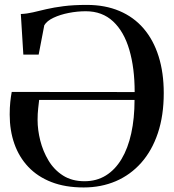

<svg xmlns="http://www.w3.org/2000/svg" viewBox="-20 -772 726 802"><path d="M329.5 11Q252.5 11 194.8 -11.5Q137 -34 98.2 -75Q59.5 -116 40 -171.5Q20.5 -227 20.5 -293.5Q20.5 -322.5 23 -346.2Q25.5 -370 29 -388L542.5 -387.5Q542.5 -488 520.2 -564Q498 -640 452.5 -682.5Q407 -725 338.5 -725Q303 -725 267.2 -718Q231.5 -711 203.8 -698Q176 -685 165 -666.5L141.5 -544H77.5L67 -713.5Q92.5 -714.5 117.8 -720.5Q143 -726.5 174 -733.8Q205 -741 245.8 -746.2Q286.5 -751.5 343 -751.5Q419 -751.5 478.8 -726.2Q538.5 -701 579.8 -653Q621 -605 642.5 -536.8Q664 -468.5 664 -383Q664 -289.5 639.5 -216.2Q615 -143 570 -92.2Q525 -41.5 463.8 -15.2Q402.5 11 329.5 11ZM333 -15Q383.5 -15 422.2 -39Q461 -63 487.8 -107.8Q514.5 -152.5 528.2 -215Q542 -277.5 542 -354.5H143.5Q142 -341 139.5 -319.2Q137 -297.5 137 -271Q137 -229.5 148.2 -184.8Q159.5 -140 182.8 -101.2Q206 -62.5 243.2 -38.8Q280.5 -15 333 -15Z"/></svg>

Font: Merriweather 144pt
Style: Regular
Weight: 400
Version: Version 2.100